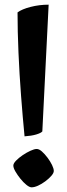

<svg xmlns="http://www.w3.org/2000/svg" viewBox="-20 -795 287 821"><path d="M85 -212Q77 -294 70 -386Q63 -478 59 -570Q55 -662 55 -742Q74 -756 111 -765.5Q148 -775 188 -775L161 -233Q155 -226 135 -220Q115 -214 85 -212ZM115 6Q106 6 93 -4.5Q80 -15 67.5 -30.5Q55 -46 46 -61.5Q37 -77 37 -87Q37 -96 48.5 -108Q60 -120 77 -131.5Q94 -143 110.5 -150.5Q127 -158 137 -158Q147 -158 159 -147.5Q171 -137 183 -121Q195 -105 202.5 -89.5Q210 -74 210 -64Q210 -55 199.5 -43Q189 -31 173.5 -19.5Q158 -8 142.5 -1Q127 6 115 6Z"/></svg>

Font: Texturina 12pt SemiBold
Style: Regular
Weight: 600
Designer: Guillermo Torres Carreño
Foundry: Omnibus-Type
Version: Version 1.002